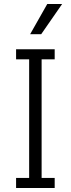

<svg xmlns="http://www.w3.org/2000/svg" viewBox="-20 -935 352 955"><path d="M60 0V-50H125V-640H60V-690H252V-640H187V-50H252V0ZM130 -765 215 -915H289L185 -765Z"/></svg>

Font: Radio Canada Condensed Light
Style: Regular
Weight: 300
Width: 3
Designer: Charles Daoud, Etienne Aubert Bonn, Alexandre Saumier Demers, Jacques Le Bailly
Foundry: Radio-Canada
Version: Version 2.104; ttfautohint (v1.8.4.7-5d5b);gftools[0.9.28.de